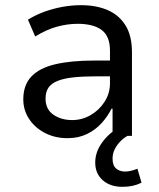

<svg xmlns="http://www.w3.org/2000/svg" viewBox="-20 -525 615 742"><path d="M241 9Q192 9 153 -11.5Q114 -32 92 -66Q70 -100 70 -141Q70 -196 101 -229Q132 -262 193 -276.5Q254 -291 344 -291H418V-230H351Q300 -230 263.5 -226Q227 -222 203 -212.5Q179 -203 167.5 -186.5Q156 -170 156 -144Q156 -103 186 -82Q216 -61 259 -61Q297 -61 330 -80Q363 -99 384 -131.5Q405 -164 405 -203V-330Q405 -385 373 -409Q341 -433 280 -433Q241 -433 200.5 -422Q160 -411 116 -384L88 -449Q119 -468 152.5 -480Q186 -492 221.5 -498.5Q257 -505 293 -505Q352 -505 396 -486Q440 -467 465 -427Q490 -387 490 -323V0H415V-105H411Q396 -75 372.5 -49Q349 -23 316 -7Q283 9 241 9ZM453 197Q406 197 377 171.5Q348 146 348 103Q348 63 374 26.5Q400 -10 442 -34L473 0Q458 8 444.5 22Q431 36 423 52.5Q415 69 415 88Q415 114 428.5 126Q442 138 464 138Q474 138 486.5 135Q499 132 511 127L527 181Q511 189 493 193Q475 197 453 197Z"/></svg>

Font: Nunito Sans 7pt SemiCondensed
Style: Regular
Weight: 400
Width: 4
Designer: Vernon Adams
Foundry: Vernon Adams
Version: Version 3.101;gftools[0.9.27]